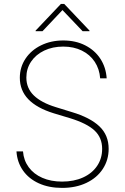

<svg xmlns="http://www.w3.org/2000/svg" viewBox="-20 -918 618 950"><path d="M293 -687.5Q240.2 -687.5 198.7 -667.7Q157.2 -647.9 133.8 -613Q110.4 -578.1 110.4 -534.2Q110.4 -481.4 147.5 -445.6Q184.6 -409.7 256.8 -387.7L335.9 -363.3Q425.8 -336.4 471.7 -293Q517.6 -249.5 517.6 -181.6Q517.6 -126.5 488.8 -82.3Q460 -38.1 407.7 -13.2Q355.5 11.7 287.1 11.7Q221.7 11.7 171.9 -11Q122.1 -33.7 93.5 -74.7Q64.9 -115.7 61.5 -168.9H93.8Q97.2 -124.5 122.1 -90.6Q147 -56.6 189.5 -38.1Q231.9 -19.5 287.1 -19.5Q345.7 -19.5 390.6 -39.8Q435.5 -60.1 460.4 -96.9Q485.4 -133.8 485.4 -181.6Q485.4 -237.3 447.5 -272.5Q409.7 -307.6 327.1 -333L246.1 -357.4Q162.1 -383.3 120.1 -427Q78.1 -470.7 78.1 -533.2Q78.1 -585.4 106.2 -627.7Q134.3 -669.9 183.3 -693.8Q232.4 -717.8 293 -717.8Q354 -717.8 401.6 -693.6Q449.2 -669.4 476.8 -627Q504.4 -584.5 507.8 -530.3H475.6Q472.2 -576.7 448.7 -612.3Q425.3 -647.9 385 -667.7Q344.7 -687.5 293 -687.5ZM289.1 -868.2 190.4 -763.7H156.2V-766.6L281.2 -898.4H297.9L422.9 -766.6V-763.7H388.7Z"/></svg>

Font: Pretendard GOV Thin
Style: Regular
Weight: 100
Designer: Base glyphs from Inter by Rasmus Andersson; Hangeul glyphs from Noto Sans CJK(Source Han Sans) by Jang Soo-young and Kan
Foundry: Kil Hyung-jin
Version: Version 1.309